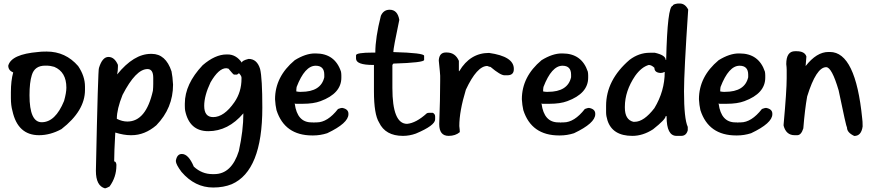

<svg xmlns="http://www.w3.org/2000/svg" viewBox="-20 -766 4907 1079"><path d="M242.2 -476.3Q348.7 -476.3 419.2 -394.7Q457.6 -338.1 457.6 -279.6V-260.4Q457.6 -142.9 325.2 -40.3Q262.4 -6.2 199.5 -6.2Q79.6 -6.2 49.9 -142.9Q41.2 -172.7 41.2 -215.3V-247.5Q41.2 -312.7 54.2 -358.8Q26.4 -370.3 26.4 -397.1Q43.6 -461.4 195.2 -473.9Q209.1 -476.3 242.2 -476.3ZM145.8 -230.7Q145.8 -79.1 214.4 -79.1Q291.1 -79.1 340 -198.6Q353 -244.6 353 -273.4Q353 -361.6 284.9 -390.4Q260.4 -397.1 246.5 -397.1H233.6Q174.6 -397.1 158.8 -343.9Q145.8 -303.1 145.8 -230.7Z M828.3 -463.3H832.6Q911.3 -463.3 943.9 -365Q950.1 -335.7 952.5 -290.2Q952.5 -158.8 858.5 -61.9Q793.3 -6.2 719.4 -6.2H713.2Q676.3 -6.2 627.8 -21.1V-19.2Q621.6 89.7 621.6 141Q631.7 141 634.1 158.3V164.5Q634.1 229.3 595.7 282Q579.9 290.6 570.3 292.6Q518.9 278.7 518.9 194.2Q530.9 -384.2 536.2 -384.2Q554.9 -446 589.4 -446Q623.5 -446 642.7 -401.4V-390.4Q642.7 -369.3 638.4 -347.7Q731.9 -463.3 828.3 -463.3ZM636.5 -98.3Q666.7 -83 695.9 -83Q800.5 -83 839.3 -256.1Q841.2 -276.3 841.2 -294.5V-328.5Q841.2 -377.9 809.1 -377.9Q743.4 -377.9 668.6 -232.6Q636.5 -152.5 636.5 -98.3Z M1253.2 -460H1259.5Q1307 -460 1339.1 -413.9Q1339.1 -425.4 1377 -435Q1424.5 -435 1441.7 -378.4Q1454.2 -326.6 1454.2 -160.7Q1454.2 193.8 1282.5 269.1Q1236.5 287.8 1177.9 287.8Q1075.3 287.8 1000 200Q968.3 157.8 968.3 139.1V137.2Q974.6 99.3 1001.9 99.3Q1039.3 99.3 1069.1 170.3Q1114.6 212.5 1173.6 212.5H1184.2Q1281.5 212.5 1322.3 82.5Q1347.7 -32.6 1347.7 -129Q1262.4 -28.8 1150.6 -28.8Q1044.6 -28.8 1020.6 -143.9Q1018.7 -154 1018.7 -171.2V-183.7Q1018.7 -293.5 1118.9 -399.5Q1189 -460 1253.2 -460ZM1127.6 -171.2Q1127.6 -107.9 1177.9 -107.9Q1239.3 -107.9 1297.4 -191.8Q1337.2 -249.4 1337.2 -323.7V-330Q1337.2 -339.6 1322.3 -355.4Q1322.3 -352.5 1311.8 -346.8H1295Q1291.1 -346.8 1263.8 -380.3Q1262.4 -380.3 1251.3 -382.7Q1209.1 -382.7 1163.1 -303.1Q1127.6 -228.3 1127.6 -171.2Z M1749.6 -465.7H1754Q1862.4 -465.7 1896.4 -363.1Q1898.3 -352 1898.3 -342V-329.5Q1898.3 -240.8 1781.3 -197.6Q1742 -182.7 1680.6 -182.7H1640.8L1636.5 -185.1V-182.7Q1650.4 -78.2 1730.9 -78.2H1741.5Q1743.4 -78.2 1743.4 -76.3L1747.7 -78.2H1760.2Q1820.6 -78.2 1879.6 -153.5Q1895.9 -159.7 1902.6 -159.7Q1938.1 -153.5 1938.1 -126.6V-124.2Q1938.1 -73.9 1818.7 -17.3Q1779.9 -4.8 1739.6 -4.8H1735.3Q1579.4 -4.8 1533.8 -147.2Q1527.6 -174.6 1525.7 -208.2Q1525.7 -335.3 1636.5 -427.8Q1697.8 -465.7 1749.6 -465.7ZM1645.1 -252.3Q1656.6 -249.9 1663.8 -249.9H1672.4Q1783.7 -249.9 1802.4 -331.9V-346.3Q1802.4 -396.6 1754 -396.6Q1693 -396.6 1647 -277.2Q1645.1 -265.7 1645.1 -252.3Z M2169.8 -711.3Q2214.4 -711.3 2224 -654.2Q2190.4 -495.4 2190.4 -473.4Q2363.5 -468.6 2363.5 -452.3V-429.3Q2363.5 -413.9 2190.4 -408.6L2185.1 -401V-271.5Q2185.1 -70 2267.6 -70Q2318 -74.3 2378.9 -129.5Q2383.7 -131.9 2389.4 -131.9H2412.5Q2425.4 -125.2 2425.4 -111.3V-95.4Q2425.4 -60.9 2317 -15.3Q2281.1 -2.4 2244.6 -2.4Q2145.8 -2.4 2110.3 -77.7Q2081.5 -123.7 2081.5 -253.2V-401H2076.3Q1980.8 -401 1980.8 -436.9V-455.2Q1980.8 -470.5 2076.3 -470.5H2089.2Q2089.2 -554 2120.4 -677.2Q2135.3 -711.3 2169.8 -711.3Z M2485.4 -471H2490.6Q2538.6 -471 2558.8 -424V-366.4H2561.2Q2622.1 -468.6 2728.5 -468.6Q2867.6 -448.9 2867.6 -379.4V-377Q2867.6 -342.9 2830.7 -342.9H2815.3Q2792.3 -342.9 2736.7 -389.9Q2731.4 -389.9 2718.5 -395.2Q2660.4 -395.2 2598.1 -261.9Q2561.2 -141 2561.2 -57.6Q2564 -35.5 2564 -23.5Q2539.6 -2.4 2501.2 -2.4Q2448.4 -2.4 2448.4 -68.1V-70.5Q2453.7 -208.2 2453.7 -314.1V-340.5Q2453.7 -351.1 2446 -424V-429.3Q2449.9 -471 2485.4 -471Z M3136.7 -465.7H3141Q3249.4 -465.7 3283.5 -363.1Q3285.4 -352 3285.4 -342V-329.5Q3285.4 -240.8 3168.3 -197.6Q3129 -182.7 3067.6 -182.7H3027.8L3023.5 -185.1V-182.7Q3037.4 -78.2 3118 -78.2H3128.5Q3130.5 -78.2 3130.5 -76.3L3134.8 -78.2H3147.2Q3207.7 -78.2 3266.7 -153.5Q3283 -159.7 3289.7 -159.7Q3325.2 -153.5 3325.2 -126.6V-124.2Q3325.2 -73.9 3205.8 -17.3Q3166.9 -4.8 3126.6 -4.8H3122.3Q2966.4 -4.8 2920.9 -147.2Q2914.6 -174.6 2912.7 -208.2Q2912.7 -335.3 3023.5 -427.8Q3084.9 -465.7 3136.7 -465.7ZM3032.1 -252.3Q3043.6 -249.9 3050.8 -249.9H3059.5Q3170.7 -249.9 3189.4 -331.9V-346.3Q3189.4 -396.6 3141 -396.6Q3080.1 -396.6 3034.1 -277.2Q3032.1 -265.7 3032.1 -252.3Z M3789.4 -746.3H3800Q3830.2 -746.3 3847.5 -712.2Q3824 -363.1 3824 -253.2Q3824 -98.3 3845.1 -52.8V-34.1Q3836.9 -2.4 3808.2 -2.4H3781.8Q3726.1 -2.4 3726.1 -110.8V-113.2H3720.9Q3720.9 -95.4 3649.9 -39.3Q3592.8 -2.4 3533.8 -2.4Q3421.6 -2.4 3393.8 -89.7Q3386.1 -114.1 3386.1 -134.3V-171.2Q3386.1 -316.1 3518 -429.7Q3570.7 -469.5 3631.2 -469.5H3660.4Q3720.9 -455.6 3720.9 -429.7H3723.7Q3730.9 -733.3 3760.7 -733.3Q3760.7 -742.4 3789.4 -746.3ZM3491.6 -165.9V-160.7Q3491.6 -93.5 3539.1 -81.5H3546.8Q3598.6 -81.5 3657.6 -158.3Q3715.6 -254.2 3715.6 -361.2H3713.2Q3703.6 -355.9 3692.1 -355.9Q3657.6 -357.8 3657.6 -385.1Q3640.8 -401 3625.9 -401Q3584.7 -389 3549.6 -340Q3491.6 -254.2 3491.6 -165.9Z M4131.9 -465.7H4136.2Q4244.6 -465.7 4278.7 -363.1Q4280.6 -352 4280.6 -342V-329.5Q4280.6 -240.8 4163.5 -197.6Q4124.2 -182.7 4062.8 -182.7H4023L4018.7 -185.1V-182.7Q4032.6 -78.2 4113.2 -78.2H4123.7Q4125.7 -78.2 4125.7 -76.3L4130 -78.2H4142.4Q4202.9 -78.2 4261.9 -153.5Q4278.2 -159.7 4284.9 -159.7Q4320.4 -153.5 4320.4 -126.6V-124.2Q4320.4 -73.9 4201 -17.3Q4162.1 -4.8 4121.8 -4.8H4117.5Q3961.6 -4.8 3916.1 -147.2Q3909.8 -174.6 3907.9 -208.2Q3907.9 -335.3 4018.7 -427.8Q4080.1 -465.7 4131.9 -465.7ZM4027.3 -252.3Q4038.8 -249.9 4046 -249.9H4054.7Q4165.9 -249.9 4184.7 -331.9V-346.3Q4184.7 -396.6 4136.2 -396.6Q4075.3 -396.6 4029.3 -277.2Q4027.3 -265.7 4027.3 -252.3Z M4448 -478.2H4456.1Q4502.6 -478.2 4511.8 -448.4Q4511.8 -445.1 4507.4 -394.7Q4569.3 -473.9 4635.5 -473.9H4644.1Q4788.5 -473.9 4825.4 -100.2Q4827.8 -85.9 4827.8 -55.6Q4820.6 -1.9 4780.8 -1.9Q4740 -21.1 4740 -48.9Q4735.7 -51.8 4693 -258Q4654.7 -388.5 4623 -388.5Q4566.9 -388.5 4516.1 -224Q4503.1 -152 4494.5 -44.6Q4482.5 -6.2 4460.4 -6.2H4445.6Q4398.1 -6.2 4383.7 -59.5V-66.2Q4401 -256.6 4401 -326.6V-373.6Q4401 -387.1 4398.6 -405.8Q4398.6 -478.2 4448 -478.2Z"/></svg>

Font: Namteng
Style: Regular
Weight: 400
Designer: Khon Soe Zaw Thu
Foundry: MPUA
Version: Version 1.03 June 17, 2016